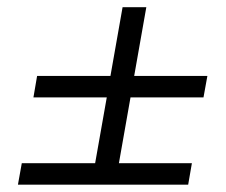

<svg xmlns="http://www.w3.org/2000/svg" viewBox="-20 -619 626 533"><path d="M72.8 -348.6 83 -408.2H286.6L320.3 -599.1H386.2L352.5 -408.2H555.7L544.9 -348.6H342.3L310.1 -166H512.7L502.4 -106.4H29.8L40.5 -166H244.1L276.4 -348.6Z"/></svg>

Font: Cascadia Code Light
Style: Italic
Weight: 300
Italic angle: -10°
Monospace: yes
Designer: Aaron Bell
Foundry: Saja Typeworks
Version: Version 2404.023; ttfautohint (v1.8.4)